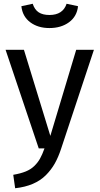

<svg xmlns="http://www.w3.org/2000/svg" viewBox="-20 -793 532 1026"><path d="M244.1 -643.1Q182.6 -643.1 141.4 -674.1Q100.1 -705.1 94.2 -759.8L154.8 -772.9Q165 -741.2 186.8 -727.1Q208.5 -712.9 244.1 -712.9Q315.9 -712.9 335.9 -772.9L397 -759.8Q391.1 -705.1 348.9 -674.1Q306.6 -643.1 244.1 -643.1ZM481.9 -526.9 306.2 2.9Q291.5 47.4 272.5 81.1Q253.4 114.7 224.9 143.3Q196.3 171.9 155.3 189.5Q114.3 207 61 212.9L50.8 141.1Q90.3 134.3 117.4 123.3Q144.5 112.3 163.3 94Q182.1 75.7 193.8 54.7Q205.6 33.7 217.8 0H187L9.8 -526.9H107.9L249 -66.9L387.2 -526.9Z"/></svg>

Font: FiraGO
Style: Regular
Weight: 400
Designer: bBox Type
Foundry: bBox Type GmbH
Version: Version 1.001;PS 001.001;hotconv 1.0.88;makeotf.lib2.5.64775